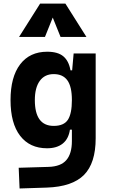

<svg xmlns="http://www.w3.org/2000/svg" viewBox="-20 -815 626 1068"><path d="M88.9 233.4 84 118.2 250 113.3Q318.4 111.3 349.1 75.4Q379.9 39.6 379.9 -30.3V-93.8H369.1Q361.3 -42 328.6 -16.1Q295.9 9.8 241.7 9.8Q145.5 9.8 92 -59.6Q38.6 -128.9 38.6 -258.3Q38.6 -386.7 92 -457Q145.5 -527.3 242.7 -527.3Q301.8 -527.3 332.3 -501.7Q362.8 -476.1 372.1 -423.8H381.3L389.6 -517.6H512.2V-45.9Q512.2 92.3 447.3 158Q382.3 223.6 240.2 228.5ZM379.9 -258.3Q379.9 -333.5 354.7 -368.2Q329.6 -402.8 278.8 -402.8Q228.5 -402.8 201.2 -365Q173.8 -327.1 173.8 -258.3Q173.8 -114.7 278.8 -114.7Q335.4 -114.7 357.7 -148.9Q379.9 -183.1 379.9 -258.3ZM85.9 -609.4 203.1 -794.9H343.8L460.9 -609.4H316.9L273.4 -717.3L230 -609.4Z"/></svg>

Font: Cascadia Mono
Style: Bold
Weight: 700
Monospace: yes
Designer: Aaron Bell
Foundry: Saja Typeworks
Version: Version 2404.023; ttfautohint (v1.8.4)